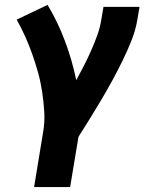

<svg xmlns="http://www.w3.org/2000/svg" viewBox="-20 -558 640 783"><path d="M119 205 156 -20Q163 -61 160.5 -102Q158 -143 152 -183Q146 -223 135.5 -261Q125 -299 112 -336Q99 -373 83 -408.5Q67 -444 48 -478L174 -538Q216 -468 245 -390.5Q274 -313 291 -231Q307 -260 322.5 -290.5Q338 -321 351.5 -351.5Q365 -382 376.5 -413.5Q388 -445 393 -477L402 -530H549L540 -477Q533 -435 516.5 -393.5Q500 -352 480.5 -312Q461 -272 439.5 -232.5Q418 -193 395 -154Q372 -115 348 -76.5Q324 -38 300 0L266 205Z"/></svg>

Font: Iosevka Slab HvExObl
Style: Regular
Weight: 900
Width: 7
Italic angle: -9°
Monospace: yes
Designer: Belleve Invis
Foundry: Belleve Invis
Version: Version 11.1.1; ttfautohint (v1.8.3)